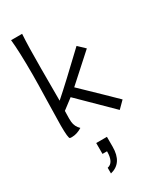

<svg xmlns="http://www.w3.org/2000/svg" viewBox="-220 -671 852 1024"><g transform="rotate(-30 205.5 -159.0)"><path d="M394 -29 353 12 160 -178 97 -130Q95 -71 97 -62Q100 -32 123 -10Q91 10 59 10Q51 10 48 9Q39 6 39 -74Q39 -112 42 -222Q45 -332 45 -384Q45 -530 37 -600H105Q100 -525 100 -388V-191Q172 -254 324 -399L365 -360L203 -214Q218 -199 244 -174.5Q270 -150 314.5 -106.5Q359 -63 394 -29ZM222 102V163Q222 263 143 282V247Q184 239 184 169H156V102Z"/></g></svg>

Font: GFS Neohellenic Rg
Style: Regular
Weight: 400
Designer: Takis Katsoulidis and George D. Matthiopoulos
Foundry: Takis Katsoulidis and George D. Matthiopoulos
Version: Version 1.0